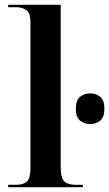

<svg xmlns="http://www.w3.org/2000/svg" viewBox="-20 -780 455 800"><path d="M14 0H325V-10H296Q263 -10 248 -24Q233 -38 233 -83V-760H14V-750H49Q70 -750 88.5 -739Q107 -728 107 -684V-83Q107 -38 92.5 -24Q78 -10 46 -10H14ZM356 -263Q380 -263 397.5 -277.5Q415 -292 415 -327Q415 -362 397.5 -376.5Q380 -391 356 -391Q331 -391 313.5 -376.5Q296 -362 296 -327Q296 -292 313.5 -277.5Q331 -263 356 -263Z"/></svg>

Font: Noto Serif Display Semi
Style: Regular
Weight: 600
Designer: Monotype Design Team
Foundry: Monotype Imaging Inc.
Version: Version 1.900